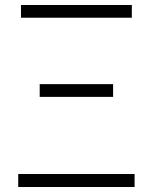

<svg xmlns="http://www.w3.org/2000/svg" viewBox="-20 -749 611 769"><path d="M53 0H519V-52H53ZM139 -361H433V-412H139ZM64 -678H508V-729H64Z"/></svg>

Font: Noto Sans CJK Light
Style: Regular
Weight: 300
Designer: Ryoko NISHIZUKA (kana & ideographs); Paul D. Hunt (Latin, Greek & Cyrillic); Wenlong ZHANG (bopomofo); Sandoll Communica
Foundry: Adobe Systems Incorporated
Version: Version 1.000;PS 1;hotconv 1.0.78;makeotf.lib2.5.61930